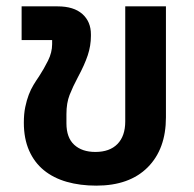

<svg xmlns="http://www.w3.org/2000/svg" viewBox="-20 -572 610 604"><path d="M283 12Q232 12 190 0Q148 -12 118 -36.5Q88 -61 71.5 -98.5Q55 -136 55 -186Q55 -214 59.5 -235.5Q64 -257 70.5 -274Q77 -291 85.5 -305Q94 -319 103 -332Q118 -355 131 -381Q144 -407 144 -433V-446H48V-552H161Q212 -552 239 -528Q266 -504 266 -464V-459Q266 -428 256 -398Q246 -368 225 -329Q209 -299 199 -273.5Q189 -248 189 -213V-184Q189 -139 213.5 -116.5Q238 -94 280 -94Q325 -94 349.5 -119Q374 -144 374 -190V-552H502V-203Q502 -103 444.5 -45.5Q387 12 283 12Z"/></svg>

Font: IBM Plex Sans Thai SemiBold
Style: Regular
Weight: 600
Designer: Mike Abbink, Paul van der Laan, Pieter van Rosmalen, Ben Mitchell, Mark Frömberg
Foundry: Bold Monday
Version: Version 1.1